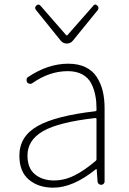

<svg xmlns="http://www.w3.org/2000/svg" viewBox="-20 -824 575 856"><path d="M217.8 12.7Q151.4 12.7 108.9 -22.9Q66.4 -58.6 66.4 -129.9Q66.4 -215.8 147 -261.7Q227.5 -307.6 405.3 -328.1Q410.2 -329.1 410.2 -333Q410.2 -337.9 410.2 -342.8Q410.2 -372.1 405.3 -396.5Q400.4 -424.8 387.2 -451.2Q374 -477.5 347.2 -492.2Q320.3 -506.8 282.2 -506.8Q200.2 -506.8 124 -453.1Q118.2 -449.2 111.3 -450.7Q104.5 -452.1 100.6 -457Q97.7 -463.9 98.6 -470.7Q99.6 -477.5 106.4 -481.4Q194.3 -540 284.2 -540Q329.1 -540 361.3 -524.4Q393.6 -508.8 411.6 -480.5Q429.7 -452.1 438 -418Q446.3 -383.8 446.3 -340.8V-14.6Q446.3 -8.8 441.9 -4.4Q437.5 0 431.2 0Q424.8 0 419.9 -4.4Q415 -8.8 415 -14.6L411.1 -68.4Q411.1 -70.3 409.7 -70.3Q408.2 -70.3 407.2 -69.3Q305.7 12.7 217.8 12.7ZM220.7 -19.5Q266.6 -19.5 310.5 -41Q354.5 -62.5 406.2 -106.4Q410.2 -109.4 410.2 -113.3V-293.9Q410.2 -297.9 405.3 -297.9Q241.2 -279.3 171.9 -239.3Q102.5 -199.2 102.5 -130.9Q102.5 -74.2 135.7 -46.9Q168.9 -19.5 220.7 -19.5ZM250 -643.6 140.6 -779.3Q136.7 -784.2 136.7 -789.1Q136.7 -793.9 141.6 -798.8Q146.5 -803.7 151.4 -803.7Q156.2 -803.7 161.1 -797.9L274.4 -668Q276.4 -666 278.3 -666Q280.3 -666 281.2 -668L395.5 -797.9Q399.4 -803.7 405.3 -803.7Q409.2 -803.7 414.1 -798.8Q418.9 -793.9 418.9 -789.1Q418.9 -784.2 416 -779.3L305.7 -643.6Q294.9 -629.9 277.8 -629.9Q260.7 -629.9 250 -643.6Z"/></svg>

Font: Gen Jyuu Gothic ExtraLight
Style: Regular
Weight: 100
Designer: [Source Han Sans]
Ryoko NISHIZUKA  (kana & ideographs); Paul D. Hunt (Latin, Greek & Cyrillic); Wenlong ZHANG  (bopomofo
Version: Version 1.002.20150607